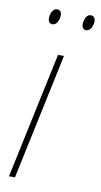

<svg xmlns="http://www.w3.org/2000/svg" viewBox="-83 -750 416 790"><g transform="rotate(10 125.0 -355.5)"><path d="M222 -647C241 -647 250 -672 250 -689C250 -703 243 -711 231 -711C212 -711 204 -686 204 -669C204 -655 211 -647 222 -647ZM81 -647C100 -647 109 -672 109 -689C109 -703 102 -711 90 -711C71 -711 63 -686 63 -669C63 -655 70 -647 81 -647ZM14 0H39L151 -527H126Z"/></g></svg>

Font: Noto Sans Condensed Thin
Style: Italic
Weight: 100
Width: 3
Italic angle: -12°
Designer: Monotype Design Team
Foundry: Monotype Imaging Inc.
Version: Version 2.013